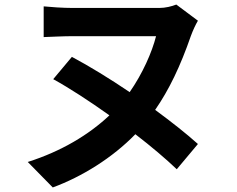

<svg xmlns="http://www.w3.org/2000/svg" viewBox="-20 -758 1040 844"><path d="M755 -738C735 -730 707 -723 680 -723H301C256 -723 201 -727 172 -730V-595C201 -596 260 -599 301 -599H666C648 -528 607 -435 550 -353C463 -412 373 -467 296 -508L214 -410C285 -371 374 -313 461 -251C371 -166 250 -93 102 -46L212 66C340 19 474 -64 575 -168C645 -114 709 -60 757 -14L850 -125C800 -170 734 -222 662 -275C723 -363 773 -467 819 -600C829 -627 840 -650 850 -667Z"/></svg>

Font: Genne Gothic Bold
Style: Regular
Weight: 700
Designer: Ryoko NISHIZUKA (kana & ideographs); Paul D. Hunt (Latin, Greek & Cyrillic); Wenlong ZHANG (bopomofo); Sandoll Communica
Foundry: Adobe Systems Incorporated
Version: Version 1.004;PS 1.004;hotconv 16.6.51;makeotf.lib2.5.65220